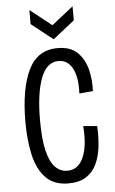

<svg xmlns="http://www.w3.org/2000/svg" viewBox="-59 -915 579 966"><g transform="rotate(-5 230.0 -432.0)"><path d="M247 11Q175 11 133.5 -31.5Q92 -74 75 -148Q58 -222 58 -316Q58 -482 103.5 -577Q149 -672 252 -672Q315 -672 350 -639Q385 -606 399 -553Q413 -500 410 -441L341 -435Q345 -516 321 -561.5Q297 -607 251 -607Q190 -607 161 -529.5Q132 -452 132 -319Q132 -220 146.5 -162Q161 -104 187 -78.5Q213 -53 247 -53Q303 -53 328.5 -112Q354 -171 346 -270L416 -264Q419 -210 413.5 -160.5Q408 -111 389.5 -72Q371 -33 336.5 -11Q302 11 247 11ZM127 -875 236 -789 345 -875V-804L236 -718L127 -804Z"/></g></svg>

Font: Bricolage Grotesque 12pt Condensed Light
Style: Regular
Weight: 300
Width: 3
Designer: Mathieu Triay
Foundry: Atelier Triay
Version: Version 1.001; ttfautohint (v1.8.4.7-5d5b);gftools[0.9.33.de